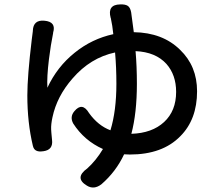

<svg xmlns="http://www.w3.org/2000/svg" viewBox="-20 -805 985 871"><path d="M374 37Q316 2 376 -41Q416 -77 447 -129Q362 -167 312 -245Q296 -275 317 -300Q353 -344 384 -292Q425 -235 481 -214Q508 -302 508 -425Q508 -500 502 -567Q390 -543 309 -449Q238 -368 218 -273Q211 -241 212 -218Q212 -214 213 -203Q215 -182 216 -171Q222 -125 177 -119Q156 -116 146 -121Q133 -126 129 -144Q104 -249 104 -372Q104 -459 124 -625Q128 -653 129 -664Q129 -665 129 -666Q131 -716 182 -711Q236 -706 221 -657Q221 -656 221 -655Q210 -601 202 -536Q192 -454 195 -407Q239 -502 319 -566Q397 -629 494 -650Q490 -690 483 -721V-722L482 -724Q466 -784 525 -785Q548 -786 559.5 -778.5Q571 -771 575 -749Q580 -716 587 -659Q718 -657 797 -579Q874 -505 874 -391Q874 -263 798 -187Q717 -104 569 -104Q552 -104 543 -105Q506 -26 440 31Q406 57 374 37ZM576 -198Q670 -201 724.5 -251.5Q779 -302 779 -388Q779 -465 735 -515Q686 -569 595 -573Q601 -503 601 -425Q601 -293 576 -198Z"/></svg>

Font: GenSenRounded JP M
Style: Regular
Weight: 500
Version: Version 1.501;PS 1;hotconv 16.6.51;makeotf.lib2.5.65220